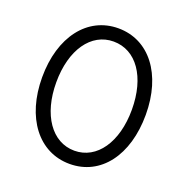

<svg xmlns="http://www.w3.org/2000/svg" viewBox="-135 -885 1002 1024"><g transform="rotate(20 366.0 -372.5)"><path d="M367 12C543 12 660 -142 660 -373C660 -603 541 -757 366 -757C191 -757 72 -603 72 -373C72 -144 191 12 367 12ZM367 -63C239 -63 152 -189 152 -373C152 -559 239 -682 366 -682C495 -682 581 -559 581 -373C581 -188 494 -63 367 -63Z"/></g></svg>

Font: Plus Jakarta Sans
Style: Regular
Weight: 400
Designer: Gumpita Rahayu
Foundry: Tokotype
Version: Version 2.071;gftools[0.9.30]